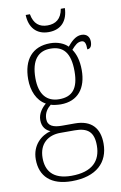

<svg xmlns="http://www.w3.org/2000/svg" viewBox="-103 -780 679 1077"><g transform="rotate(-10 236.5 -241.5)"><path d="M234 -606C307 -606 344 -653 346 -723H323C313 -666 280 -644 234 -644C188 -644 157 -667 147 -723H123C125 -653 163 -606 234 -606ZM217 240C357 240 428 170 428 63C428 -23 385 -76 289 -76H216C168 -76 135 -88 135 -128C135 -163 153 -186 174 -203C185 -198 215 -195 230 -195C329 -195 379 -262 379 -364C379 -421 365 -459 347 -485C368 -509 383 -523 405 -523C424 -523 430 -507 430 -473C449 -473 457 -489 457 -513C457 -538 443 -559 411 -559C375 -559 348 -527 330 -506C310 -527 274 -543 230 -543C129 -543 74 -477 74 -365C74 -301 98 -241 148 -214C127 -197 101 -166 101 -128C101 -88 122 -67 147 -57C95 -44 38 2 38 85C38 181 98 240 217 240ZM227 -225C157 -225 115 -270 115 -364C115 -468 158 -513 226 -513C299 -513 338 -471 338 -365C338 -265 300 -225 227 -225ZM220 210C111 210 77 153 77 84C77 1 131 -38 199 -38H281C355 -38 389 -10 389 67C389 154 339 210 220 210Z"/></g></svg>

Font: Noto Serif Sinhala SemiCondensed ExtraLight
Style: Regular
Weight: 200
Width: 4
Designer: Jelle Bosma - Monotype Design Team
Foundry: Monotype Imaging Inc.
Version: Version 2.007